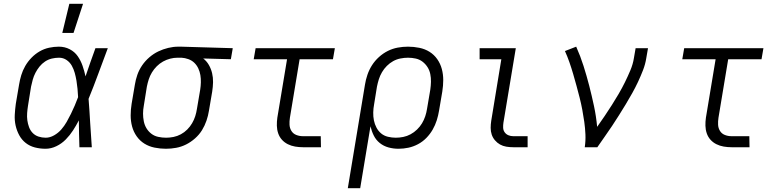

<svg xmlns="http://www.w3.org/2000/svg" viewBox="-20 -773 4090 1008"><path d="M219 8Q190 8 163 1Q136 -6 115 -22.5Q94 -39 81 -63Q68 -87 62 -114Q56 -141 57.5 -170Q59 -199 63 -228L80 -328Q84 -353 91.5 -378Q99 -403 112.5 -426.5Q126 -450 145.5 -470Q165 -490 188.5 -503.5Q212 -517 238 -522.5Q264 -528 289 -528Q320 -528 346 -514.5Q372 -501 388 -478Q404 -455 413.5 -427.5Q423 -400 429 -372Q441 -409 454.5 -446Q468 -483 481 -520H546Q521 -454 496.5 -387Q472 -320 445 -254Q450 -191 453.5 -127Q457 -63 462 0H397Q396 -35 395 -70Q394 -105 394 -141Q380 -114 363.5 -88.5Q347 -63 325.5 -41Q304 -19 276 -5.5Q248 8 219 8ZM220 -50Q242 -50 264 -62.5Q286 -75 302 -93.5Q318 -112 330 -133Q342 -154 352.5 -175.5Q363 -197 372.5 -219Q382 -241 390 -263Q389 -285 387 -306.5Q385 -328 381.5 -349Q378 -370 372.5 -390Q367 -410 357 -428Q347 -446 329.5 -458Q312 -470 290 -470Q271 -470 252 -465.5Q233 -461 216.5 -450Q200 -439 187.5 -423.5Q175 -408 166 -390.5Q157 -373 152 -355Q147 -337 143 -318L127 -218Q124 -199 122.5 -179.5Q121 -160 123.5 -141.5Q126 -123 132.5 -105.5Q139 -88 151.5 -75Q164 -62 182 -56Q200 -50 220 -50ZM307 -600 344 -753H416L366 -600Z M851 8Q821 8 791.5 2Q762 -4 738 -19Q714 -34 697.5 -57.5Q681 -81 673.5 -109Q666 -137 666 -167Q666 -197 671 -228L688 -328Q692 -354 701 -380Q710 -406 726 -429.5Q742 -453 764 -472Q786 -491 811 -503Q836 -515 863 -521.5Q890 -528 916 -528H931L1202 -520L1192 -462L1047 -466Q1065 -452 1076.5 -432Q1088 -412 1093.5 -389Q1099 -366 1098.5 -341.5Q1098 -317 1094 -292L1077 -192Q1073 -166 1064 -139.5Q1055 -113 1040.5 -89.5Q1026 -66 1004 -46.5Q982 -27 957 -14.5Q932 -2 905 3Q878 8 851 8ZM852 -50Q871 -50 891 -54Q911 -58 929.5 -68Q948 -78 963 -93Q978 -108 988.5 -126Q999 -144 1005 -163Q1011 -182 1014 -202L1031 -302Q1034 -321 1034.5 -340.5Q1035 -360 1032 -378.5Q1029 -397 1021 -414Q1013 -431 1000 -443.5Q987 -456 969 -462.5Q951 -469 933 -470H912Q893 -470 873.5 -465Q854 -460 836 -450Q818 -440 803 -425Q788 -410 777.5 -392.5Q767 -375 761 -356.5Q755 -338 751 -318L735 -218Q731 -197 731 -176.5Q731 -156 735 -136Q739 -116 749 -99.5Q759 -83 774.5 -71Q790 -59 810.5 -54.5Q831 -50 852 -50Z M1571 0Q1550 0 1529.5 -3.5Q1509 -7 1491 -16Q1473 -25 1460 -39.5Q1447 -54 1440.5 -73Q1434 -92 1433.5 -113Q1433 -134 1436 -155L1487 -462H1312L1322 -520H1738L1728 -462H1553L1502 -155Q1499 -136 1500 -118Q1501 -100 1510 -85.5Q1519 -71 1535.5 -64.5Q1552 -58 1570 -58H1664L1665 0Z M1806 215 1896 -328Q1900 -354 1909 -380.5Q1918 -407 1933 -430.5Q1948 -454 1969.5 -473.5Q1991 -493 2016 -505.5Q2041 -518 2068 -523Q2095 -528 2122 -528Q2152 -528 2181.5 -522Q2211 -516 2235 -501Q2259 -486 2275.5 -462.5Q2292 -439 2299.5 -411Q2307 -383 2307 -353Q2307 -323 2302 -292L2285 -192Q2281 -167 2273 -141.5Q2265 -116 2251.5 -92.5Q2238 -69 2218.5 -49Q2199 -29 2174.5 -16Q2150 -3 2124 2.5Q2098 8 2072 8Q2045 8 2019.5 1Q1994 -6 1974 -22Q1954 -38 1942.5 -61Q1931 -84 1925 -110L1871 215ZM2058 -50Q2077 -50 2097 -54Q2117 -58 2135.5 -68Q2154 -78 2169.5 -93Q2185 -108 2195.5 -125.5Q2206 -143 2212.5 -162.5Q2219 -182 2222 -202L2239 -302Q2242 -323 2242.5 -343.5Q2243 -364 2239 -384Q2235 -404 2224.5 -420.5Q2214 -437 2198.5 -449Q2183 -461 2163 -465.5Q2143 -470 2122 -470Q2103 -470 2082.5 -466Q2062 -462 2044 -452Q2026 -442 2011 -427Q1996 -412 1985.5 -394Q1975 -376 1969 -357Q1963 -338 1959 -318L1944 -225Q1940 -204 1939.5 -182.5Q1939 -161 1943 -141Q1947 -121 1956.5 -103Q1966 -85 1981 -72.5Q1996 -60 2016.5 -55Q2037 -50 2058 -50Z M2675 0Q2656 0 2638 -3Q2620 -6 2605 -14.5Q2590 -23 2578.5 -36.5Q2567 -50 2561.5 -66.5Q2556 -83 2556 -101.5Q2556 -120 2559 -139L2612 -462H2498V-520H2688L2623 -129Q2621 -116 2621.5 -102.5Q2622 -89 2629.5 -78.5Q2637 -68 2649 -63Q2661 -58 2674 -58H2750V0Z M3050 0Q3055 -34 3053.5 -67.5Q3052 -101 3047.5 -133Q3043 -165 3037 -197Q3031 -229 3023 -260.5Q3015 -292 3006.5 -323Q2998 -354 2989 -385Q2980 -416 2969.5 -446Q2959 -476 2946 -505L3005 -528Q3027 -479 3043.5 -427Q3060 -375 3073.5 -322.5Q3087 -270 3098.5 -216Q3110 -162 3115 -107Q3135 -135 3154.5 -164Q3174 -193 3192.5 -222Q3211 -251 3228.5 -281Q3246 -311 3261 -341.5Q3276 -372 3289.5 -404Q3303 -436 3308 -468L3317 -520H3382L3373 -468Q3368 -436 3356 -405Q3344 -374 3330 -344Q3316 -314 3299.5 -284.5Q3283 -255 3265.5 -226Q3248 -197 3230 -168.5Q3212 -140 3193.5 -112Q3175 -84 3155 -56Q3135 -28 3116 0Z M3821 0Q3800 0 3779.5 -3.5Q3759 -7 3741 -16Q3723 -25 3710 -39.5Q3697 -54 3690.5 -73Q3684 -92 3683.5 -113Q3683 -134 3686 -155L3737 -462H3562L3572 -520H3988L3978 -462H3803L3752 -155Q3749 -136 3750 -118Q3751 -100 3760 -85.5Q3769 -71 3785.5 -64.5Q3802 -58 3820 -58H3914L3915 0Z"/></svg>

Font: Iosevka Etoile Light
Style: Italic
Weight: 300
Italic angle: -9°
Designer: Belleve Invis
Foundry: Belleve Invis
Version: Version 22.1.2; ttfautohint (v1.8.4)